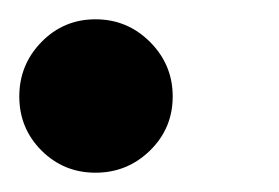

<svg xmlns="http://www.w3.org/2000/svg" viewBox="-29 -175 289 199"><path d="M14 -19Q-9 -42 -9 -75Q-9 -108 14 -131.5Q37 -155 70 -155Q103 -155 126.5 -131.5Q150 -108 150 -75Q150 -42 126.5 -19Q103 4 70 4Q37 4 14 -19Z"/></svg>

Font: Lobster Two
Style: Bold Italic
Weight: 700
Designer: Pablo Impallari
Foundry: Pablo Impallari. www.impallari.com
Version: Version 2.000